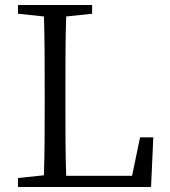

<svg xmlns="http://www.w3.org/2000/svg" viewBox="-20 -749 680 769"><path d="M541 -199 509 -45H245C242 -140 242 -236 242 -317V-387C242 -489 242 -587 245 -683L349 -694V-729H52V-694L156 -683C159 -588 159 -491 159 -392V-336C159 -240 159 -143 156 -47L52 -36V0H585L594 -199Z"/></svg>

Font: Source Han Serif AKR9
Style: Regular
Weight: 400
Designer: Ryoko NISHIZUKA 西塚涼子 (kana & ideographs); Frank Grießhammer (Latin, Greek & Cyrillic); Sandoll Communications 산돌커뮤니케이션, 
Foundry: Adobe Systems Incorporated
Version: Version 1.005;hotconv 1.0.107;makeotfexe 2.5.65593